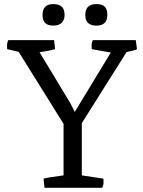

<svg xmlns="http://www.w3.org/2000/svg" viewBox="-20 -899 685 919"><path d="M441.4 -776.4Q388.2 -776.4 388.2 -827.1Q388.2 -879.4 441.4 -879.4Q470.2 -879.4 481.9 -866.5Q493.7 -853.5 493.7 -827.1Q493.7 -776.4 441.4 -776.4ZM234.4 -776.4Q183.6 -776.4 183.6 -827.1Q183.6 -879.4 234.4 -879.4Q263.7 -879.4 276.4 -866.2Q289.1 -853 289.1 -827.1Q289.1 -804.7 275.9 -790.5Q262.7 -776.4 234.4 -776.4ZM192.9 0 188.5 -43.9Q209 -49.8 284.2 -59.6V-306.2L69.3 -650.9L14.6 -663.6Q13.7 -667 13.7 -679.7Q13.7 -693.8 19.5 -707H238.8L243.7 -663.6Q213.4 -655.3 169.4 -648.9L317.4 -403.8L337.9 -363.3L510.3 -647.5L419.9 -663.6Q418.5 -667 418.5 -679.7Q418.5 -697.3 424.8 -707H629.9L635.7 -663.6Q623.5 -657.2 585.9 -649.9L371.6 -309.6V-59.6L474.6 -43.9Q475.6 -40.5 475.6 -27.8Q475.6 -11.2 469.2 0Z"/></svg>

Font: Fjord
Style: One
Weight: 400
Designer: Viktoriya Grabowska
Foundry: Viktoriya Grabowska
Version: Version 1.002